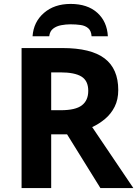

<svg xmlns="http://www.w3.org/2000/svg" viewBox="-20 -959 700 979"><path d="M298 -714Q444 -714 513.5 -661Q583 -608 583 -500Q583 -451 564.5 -414.5Q546 -378 515.5 -352.5Q485 -327 450 -311L660 0H492L322 -274H241V0H90V-714ZM287 -590H241V-397H290Q365 -397 397.5 -422Q430 -447 430 -496Q430 -547 395.5 -568.5Q361 -590 287 -590ZM340 -939Q426 -939 476 -894Q526 -849 530 -774H447Q445 -802 430 -815Q415 -828 391.5 -831.5Q368 -835 339 -835Q316 -835 292 -830.5Q268 -826 251 -813Q234 -800 231 -774H146Q151 -847 204 -893Q257 -939 340 -939Z"/></svg>

Font: Noto IKEA Arabic
Style: Bold
Weight: 700
Designer: Monotype Design Team
Foundry: Monotype Imaging Inc.
Version: Version 1.200